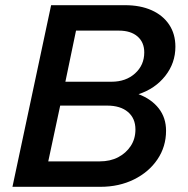

<svg xmlns="http://www.w3.org/2000/svg" viewBox="-20 -720 723 740"><path d="M28 0 177 -700H462Q521 -700 564.5 -680.5Q608 -661 632 -625Q656 -589 656 -540Q656 -477 617 -427.5Q578 -378 514 -357Q564 -338 592 -302Q620 -266 620 -216Q620 -155 587 -106Q554 -57 496.5 -28.5Q439 0 367 0ZM232 -405H410Q465 -405 500.5 -437Q536 -469 536 -518Q536 -557 510 -579.5Q484 -602 438 -602H273ZM166 -98H364Q405 -98 435.5 -114Q466 -130 484 -157.5Q502 -185 502 -221Q502 -264 473 -288.5Q444 -313 393 -313H212Z"/></svg>

Font: Red Hat Text SemiBold
Style: Italic
Weight: 600
Italic angle: -12°
Designer: Pentagram, MCKL
Foundry: Pentagram, MCKL
Version: Version 1.023